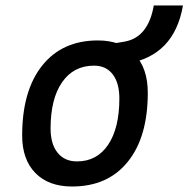

<svg xmlns="http://www.w3.org/2000/svg" viewBox="-20 -676 693 706"><path d="M245.1 9.8Q158.7 9.8 110.1 -39.8Q61.5 -89.4 61.5 -177.7Q61.5 -342.8 135.3 -435.1Q209 -527.3 339.8 -527.3Q426.3 -527.3 474.9 -476.6Q523.4 -425.8 523.4 -335Q523.4 -172.4 450 -81.3Q376.5 9.8 245.1 9.8ZM263.2 -82.5Q336.4 -82.5 377.7 -143.8Q418.9 -205.1 418.9 -314Q418.9 -370.6 394.5 -402.6Q370.1 -434.6 325.7 -434.6Q250.5 -434.6 208.3 -373.5Q166 -312.5 166 -203.6Q166 -146.5 191.7 -114.5Q217.3 -82.5 263.2 -82.5ZM416 -437 405.8 -517.6 435.5 -522.5Q481 -529.8 508.3 -563.7Q535.6 -597.7 545.4 -655.8H652.8Q636.7 -563 585 -509.5Q533.2 -456.1 445.8 -441.9Z"/></svg>

Font: Cascadia Mono NF
Style: Italic
Weight: 400
Italic angle: -10°
Monospace: yes
Designer: Aaron Bell
Foundry: Saja Typeworks
Version: Version 2404.023